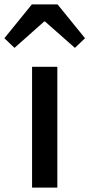

<svg xmlns="http://www.w3.org/2000/svg" viewBox="-59 -854 407 874"><path d="M87 0H202V-550H87ZM-39 -680 7 -636 142 -756H146L282 -636L328 -680L203 -834H86Z"/></svg>

Font: Noto Sans HK Medium
Style: Regular
Weight: 500
Designer: Ryoko NISHIZUKA 西塚涼子 (kana, bopomofo & ideographs); Paul D. Hunt (Latin, Greek & Cyrillic); Sandoll Communications 산돌커뮤니
Foundry: Adobe
Version: Version 2.002;hotconv 1.0.116;makeotfexe 2.5.65601